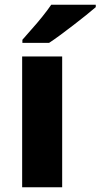

<svg xmlns="http://www.w3.org/2000/svg" viewBox="-20 -786 422 806"><path d="M241 0H73V-549H241ZM382 -756Q366 -742 341 -722Q316 -702 287.5 -680Q259 -658 232.5 -638.5Q206 -619 186 -606H74V-619Q90 -638 113 -663.5Q136 -689 158 -716.5Q180 -744 195 -766H382Z"/></svg>

Font: Noto Sans Kannada ExtraBold
Style: Regular
Weight: 800
Designer: Jelle Bosma - Monotype Design Team
Foundry: Monotype Imaging Inc.
Version: Version 2.005; ttfautohint (v1.8.4.7-5d5b)